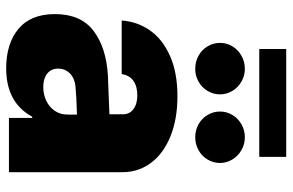

<svg xmlns="http://www.w3.org/2000/svg" viewBox="-180 -744 933 612"><g transform="rotate(90 286.0 -437.5)"><path d="M219.7 -315.4 343.8 -320.3V-363.3Q343.8 -384.8 327.1 -397Q310.5 -409.2 283.2 -409.2Q254.4 -409.2 236.8 -396.5Q219.2 -383.8 215.8 -359.4H44.9Q48.3 -409.2 76.4 -449.5Q104.5 -489.7 157.7 -513.4Q210.9 -537.1 286.1 -537.1Q358.9 -537.1 413.8 -514.9Q468.8 -492.7 498.5 -452.9Q528.3 -413.1 528.3 -362.3V0H355.5V-74.2H351.6Q306.6 8.8 197.3 8.8Q118.2 8.8 71.3 -30.5Q24.4 -69.8 24.4 -146.5Q24.4 -229 77.6 -269.5Q130.9 -310.1 219.7 -315.4ZM256.8 -109.4Q280.3 -109.4 300.5 -118.9Q320.8 -128.4 333 -146.5Q345.2 -164.6 344.7 -188.5V-216.8Q286.6 -215.3 252.9 -211.9Q228 -209 213.1 -193.8Q198.2 -178.7 198.2 -157.2Q198.2 -134.3 214.4 -121.8Q230.5 -109.4 256.8 -109.4ZM116.2 -672.9Q116.2 -694.3 127.2 -712.4Q138.2 -730.5 157.2 -741.2Q176.3 -752 199.2 -752Q220.7 -752 239.5 -741.2Q258.3 -730.5 269.3 -712.2Q280.3 -693.8 280.3 -672.9Q280.3 -651.4 269.3 -633.1Q258.3 -614.7 239.5 -604.2Q220.7 -593.8 199.2 -593.8Q176.3 -593.8 157.2 -604.2Q138.2 -614.7 127.2 -633.1Q116.2 -651.4 116.2 -672.9ZM335 -672.9Q335 -693.8 345.9 -712.2Q356.9 -730.5 375.7 -741.2Q394.5 -752 417 -752Q439 -752 457.8 -741.2Q476.6 -730.5 487.8 -712.2Q499 -693.8 499 -672.9Q499 -651.4 488 -633.1Q477.1 -614.7 458 -604.2Q439 -593.8 417 -593.8Q394.5 -593.8 375.7 -604.2Q356.9 -614.7 345.9 -633.1Q335 -651.4 335 -672.9ZM479.5 -797.9H135.7V-883.8H479.5Z"/></g></svg>

Font: Pretendard GOV Black
Style: Regular
Weight: 900
Designer: Base glyphs from Inter by Rasmus Andersson; Hangeul glyphs from Noto Sans CJK(Source Han Sans) by Jang Soo-young and Kan
Foundry: Kil Hyung-jin
Version: Version 1.309